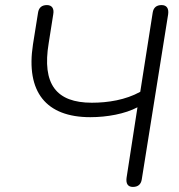

<svg xmlns="http://www.w3.org/2000/svg" viewBox="-20 -731 706 757"><path d="M504 6C524 6 536 -4 539 -24L643 -675C646 -698 637 -711 617 -711C597 -711 585 -701 582 -681L533 -369C475 -337 406 -326 342 -326C202 -326 145 -399 172 -561L190 -675C194 -697 185 -711 165 -711C145 -711 133 -701 130 -681L110 -556C81 -368 162 -269 336 -269C402 -269 473 -282 522 -308L479 -30C476 -7 484 6 504 6Z"/></svg>

Font: SN Pro Light
Style: Italic
Weight: 300
Italic angle: -8.99998°
Designer: Tobias Whetton
Foundry: Supernotes
Version: Version 1.001;Glyphs 3.2 (3249)